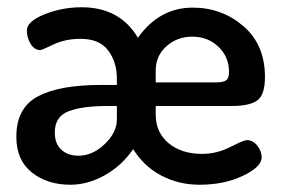

<svg xmlns="http://www.w3.org/2000/svg" viewBox="-20 -501 780 529"><path d="M511 -480Q591 -480 650.5 -429Q710 -378 710 -289Q710 -239 688.5 -224Q667 -209 619 -209H409V-186Q409 -136 444.5 -106.5Q480 -77 537 -77Q577 -77 614.5 -96Q652 -115 660 -115Q677 -115 689 -99.5Q701 -84 701 -68Q701 -41 649 -16.5Q597 8 530 8Q472 8 424 -17.5Q376 -43 347 -90Q314 -43 267.5 -17.5Q221 8 174 8Q110 8 67.5 -26Q25 -60 25 -124Q25 -204 84.5 -235.5Q144 -267 258 -267H302V-285Q302 -330 278 -362Q254 -394 202 -394Q160 -394 127.5 -378.5Q95 -363 91 -363Q75 -363 64.5 -380Q54 -397 54 -417Q54 -442 102.5 -461.5Q151 -481 205 -481Q310 -481 360 -397Q419 -480 511 -480ZM409 -274H574Q596 -274 603.5 -280Q611 -286 611 -303Q611 -344 582 -372Q553 -400 510 -400Q468 -400 438.5 -373.5Q409 -347 409 -307ZM302 -172V-209H277Q207 -209 169 -194.5Q131 -180 131 -136Q131 -105 149 -88.5Q167 -72 196 -72Q235 -72 268.5 -104Q302 -136 302 -172Z"/></svg>

Font: Dosis
Style: SemiBold
Weight: 600
Designer: Edgar Tolentino, Pablo Impallari, Igino Marini
Foundry: Edgar Tolentino, Pablo Impallari, Igino Marini
Version: Version 1.007